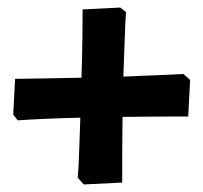

<svg xmlns="http://www.w3.org/2000/svg" viewBox="-20 -518 539 509"><path d="M202 -29 186 -47Q188 -64 189.5 -107.5Q191 -151 193 -206Q144 -205 100 -203Q56 -201 27 -199L15 -214L20 -309Q42 -309 90 -310Q138 -311 196 -312Q198 -371 198.5 -421Q199 -471 199 -493L299 -498L314 -486Q312 -457 310.5 -411.5Q309 -366 307 -315Q363 -317 406.5 -319Q450 -321 466 -322L484 -306L479 -209Q466 -209 417 -209Q368 -209 305 -208Q304 -145 304 -96.5Q304 -48 304 -34Z"/></svg>

Font: Labrada Black
Style: Regular
Weight: 900
Designer: Mercedes Jáuregui
Foundry: Omnibus-Type Team
Version: Version 1.000; ttfautohint (v1.8.4.7-5d5b)